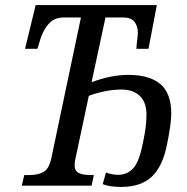

<svg xmlns="http://www.w3.org/2000/svg" viewBox="-20 -734 739 759"><path d="M386 -6 399 -52Q422 -43 447 -43Q481 -43 504.5 -66.5Q528 -90 542 -155Q552 -201 555.5 -228Q559 -255 559 -281Q559 -330 532.5 -355Q506 -380 461 -380Q426 -380 391 -372.5Q356 -365 331 -355L279 -110Q275 -94 275 -81Q275 -58 291.5 -50Q308 -42 339 -42H351L342 0H66L76 -42H95Q131 -42 152.5 -54.5Q174 -67 183 -109L300 -665H233Q197 -665 175.5 -643Q154 -621 141 -584L128 -541H79L121 -714H600L567 -541H519L521 -564Q525 -596 525 -603Q525 -631 511.5 -648Q498 -665 467 -665H397L342 -409Q419 -438 487 -438Q571 -438 614 -401.5Q657 -365 657 -285Q657 -244 640 -162Q623 -76 580 -35.5Q537 5 459 5Q413 5 386 -6Z"/></svg>

Font: Noto Serif Narrow
Style: Italic
Weight: 400
Width: 4
Italic angle: -12°
Designer: Monotype Design Team
Foundry: Monotype Imaging Inc.
Version: Version 1.001